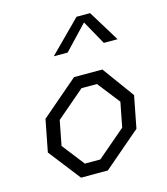

<svg xmlns="http://www.w3.org/2000/svg" viewBox="-118 -893 855 984"><g transform="rotate(-15 310.0 -401.0)"><path d="M189.5 0H331.5L528.5 -168.5L561.5 -338.5L438.5 -507H288L91.5 -338.5L58.5 -168.5ZM135 -183 160.5 -314 310.5 -442.5H392.5L485 -324L459.5 -193L309 -64.5H227ZM215.5 -637H289L410 -764.5L481 -637H554L452.5 -802.5H380.5Z"/></g></svg>

Font: Monaspace Krypton Light
Style: Italic
Weight: 300
Italic angle: -11°
Designer: Riley Cran & the Lettermatic Team
Foundry: Lettermatic
Version: Version 1.101 (Monaspace Krypton)